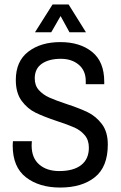

<svg xmlns="http://www.w3.org/2000/svg" viewBox="-20 -831 543 862"><path d="M252 -759 210 -686H137L216 -811H288L366 -686H292ZM448 -464V-453H365V-467Q365 -514 333.5 -540.5Q302 -567 253 -567Q200 -567 168 -545Q136 -523 136 -479Q136 -447 154.5 -426.5Q173 -406 200.5 -393.5Q228 -381 276 -365Q337 -345 374 -327Q411 -309 437.5 -274Q464 -239 464 -182Q464 -82 406 -35.5Q348 11 250 11Q156 11 96.5 -35Q37 -81 37 -178L38 -197H123L122 -178Q122 -122 156 -92.5Q190 -63 246 -63Q310 -63 344.5 -90Q379 -117 379 -168Q379 -202 360.5 -224Q342 -246 314 -258.5Q286 -271 237 -287Q177 -307 140 -325Q103 -343 77 -378.5Q51 -414 51 -472Q51 -556 107 -599Q163 -642 251 -642Q339 -642 393.5 -598Q448 -554 448 -464Z"/></svg>

Font: Pragati Narrow
Style: Regular
Weight: 400
Designer: Hector Gatti, Marcela Romero, Pablo Cosgaya and Nicolas Silva
Foundry: Omnibus-Type
Version: Version 1.010; ttfautohint (v1.3)